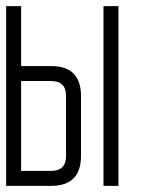

<svg xmlns="http://www.w3.org/2000/svg" viewBox="-20 -606 504 626"><path d="M146.5 -48.8Q195.3 -48.8 195.3 -97.7V-293.5Q195.3 -341.8 146.5 -341.8H48.8V-48.8ZM244.1 -97.7Q244.1 0 146.5 0H0V-585.9H48.8V-390.6H146.5Q244.1 -390.6 244.1 -293ZM317.4 -585.9H366.2V0H317.4Z"/></svg>

Font: Daray
Style: Regular
Weight: 400
Designer: Maxim Raikov
Foundry: Maxim Raikov
Version: Version 1.00 May 24, 2021, initial release